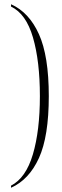

<svg xmlns="http://www.w3.org/2000/svg" viewBox="-20 -768 292 905"><path d="M32 107Q102 71 135 -40.5Q168 -152 168 -315Q168 -479 135.5 -591Q103 -703 32 -737V-748Q117 -710 163.5 -607Q210 -504 210 -315Q210 -125 163.5 -23Q117 79 32 117Z"/></svg>

Font: Noto Serif Display Condensed ExtraLight
Style: Regular
Weight: 200
Width: 3
Designer: Monotype Design Team
Foundry: Monotype Imaging Inc.
Version: Version 2.009